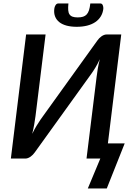

<svg xmlns="http://www.w3.org/2000/svg" viewBox="-20 -920 784 1114"><path d="M561.5 -900Q572 -900 576.2 -890Q580.5 -880 579.5 -868.5Q576.5 -843.5 564.2 -824Q552 -804.5 532 -791.2Q512 -778 485 -771.2Q458 -764.5 425 -764.5Q392.5 -764.5 367 -771.2Q341.5 -778 324.5 -791.2Q307.5 -804.5 299.8 -824Q292 -843.5 295 -868.5Q296 -880 302.2 -890Q308.5 -900 319 -900H377Q374.5 -876.5 375.8 -861Q377 -845.5 383.5 -836.2Q390 -827 401.5 -823Q413 -819 431 -819Q449 -819 461.8 -823Q474.5 -827 483 -836.2Q491.5 -845.5 496.5 -861Q501.5 -876.5 504 -900ZM703.5 -88 599.5 173.5H489.5L562 0H482L540.5 -473.5Q543 -497 547.5 -522.5Q552 -548 559 -576.5Q547.5 -551 534.5 -529.5Q521.5 -508 510 -492L181.5 -35.5Q177 -29 171 -22.8Q165 -16.5 158 -11.5Q151 -6.5 143 -3.2Q135 0 127 0H43L131.5 -720H244.5L186 -246.5Q183 -223.5 178.5 -197.8Q174 -172 167 -143.5Q179 -168.5 192 -190Q205 -211.5 216.5 -228L545 -685Q549.5 -691.5 555.5 -697.8Q561.5 -704 568.5 -709Q575.5 -714 583.2 -717Q591 -720 599 -720H683.5L606 -88Z"/></svg>

Font: Lato SemiBold
Style: Italic
Weight: 600
Italic angle: -7°
Designer: Lukasz Dziedzic with Adam Twardoch and Botio Nikoltchev
Foundry: tyPoland Lukasz Dziedzic
Version: Version 2.015; 2015-08-06; http://www.latofonts.com/